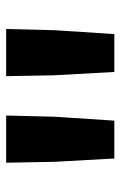

<svg xmlns="http://www.w3.org/2000/svg" viewBox="99 -1050 400 639"><g transform="rotate(-90 299.5 -731.0)"><path d="M234 -911 230 -750 217 -551H91L80 -750L77 -911ZM522 -911 518 -750 505 -551H379L368 -750L365 -911Z"/></g></svg>

Font: Matangi Black
Style: Regular
Weight: 900
Designer: Prashant Pant
Foundry: The Graphic Ant
Version: Version 3.002